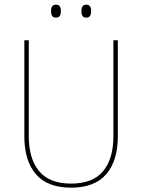

<svg xmlns="http://www.w3.org/2000/svg" viewBox="-20 -816 625 844"><path d="M292.5 9Q189 9 138 -50Q87 -109 87 -217.5V-639H106.5V-217.5Q106.5 -118 152 -63.5Q197.5 -9 292.5 -9Q388 -9 433.2 -63.5Q478.5 -118 478.5 -217.5V-639H498V-217.5Q498 -109 446.8 -50Q395.5 9 292.5 9ZM226 -738.5Q215 -738.5 209.8 -745.2Q204.5 -752 204.5 -766V-769Q204.5 -782 209.8 -788.8Q215 -795.5 226 -795.5Q237 -795.5 242.2 -788.8Q247.5 -782 247.5 -769V-766Q247.5 -752 242.2 -745.2Q237 -738.5 226 -738.5ZM359.5 -738.5Q348.5 -738.5 343.2 -745.2Q338 -752 338 -766V-769Q338 -782 343.2 -788.8Q348.5 -795.5 359.5 -795.5Q370 -795.5 375.2 -788.8Q380.5 -782 380.5 -769V-766Q380.5 -752 375.2 -745.2Q370 -738.5 359.5 -738.5Z"/></svg>

Font: Anek Gujarati Thin
Style: Regular
Weight: 250
Version: Version 1.003